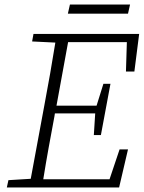

<svg xmlns="http://www.w3.org/2000/svg" viewBox="-20 -823 631 843"><path d="M121 -641 127 -674H591L570 -509H533L537 -638H279L228 -359H404L434 -455H465L423 -230H392L398 -325H221L219 -312Q206 -243 193.5 -174Q181 -105 170 -36H461L505 -167H542L503 0H10L17 -32L115 -38L175 -362Q188 -430 200 -499Q212 -568 223 -636ZM278 -763 287 -803H551L542 -763Z"/></svg>

Font: Source Serif 4 SmText Light
Style: Italic
Weight: 300
Italic angle: -12°
Designer: Frank Grießhammer
Foundry: Adobe
Version: Version 4.005;hotconv 1.1.0;makeotfexe 2.6.0